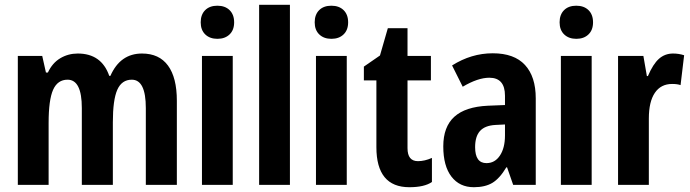

<svg xmlns="http://www.w3.org/2000/svg" viewBox="-20 -780 2909 810"><path d="M579.1 -554.2Q651.4 -554.2 688.7 -503.4Q726.1 -452.6 726.1 -355V0H595.2V-324.2Q595.2 -443.8 536.1 -443.8Q493.7 -443.8 474.9 -401.4Q456.1 -358.9 456.1 -264.2V0H325.2V-324.2Q325.2 -443.8 265.1 -443.8Q223.1 -443.8 204.1 -401.4Q185.1 -358.9 185.1 -261.2V0H55.2V-543.9H158.2L173.8 -474.1H182.1Q200.7 -514.2 234.1 -534.2Q267.6 -554.2 308.1 -554.2Q408.2 -554.2 440.9 -460H445.8Q487.3 -554.2 579.1 -554.2Z M826.7 -685.8Q826.7 -718.3 845.5 -737.1Q864.3 -755.9 897 -755.9Q929.7 -755.9 948.7 -737.1Q967.8 -718.3 967.8 -685.8Q967.8 -653.3 948.5 -634.8Q929.2 -616.2 897.2 -616.2Q865.2 -616.2 845.9 -634.8Q826.7 -653.3 826.7 -685.8ZM961.9 0H832V-543.9H961.9Z M1203.1 0H1073.2V-759.8H1203.1Z M1307.6 -685.8Q1307.6 -718.3 1326.4 -737.1Q1345.2 -755.9 1377.9 -755.9Q1410.6 -755.9 1429.7 -737.1Q1448.7 -718.3 1448.7 -685.8Q1448.7 -653.3 1429.4 -634.8Q1410.2 -616.2 1378.2 -616.2Q1346.2 -616.2 1326.9 -634.8Q1307.6 -653.3 1307.6 -685.8ZM1442.9 0H1313V-543.9H1442.9Z M1699.2 -543.9H1797.9V-440.9H1699.2V-154.8Q1699.2 -100.1 1743.2 -100.1Q1771.5 -100.1 1802.2 -113.8V-12.2Q1770.5 9.8 1707 9.8Q1567.9 9.8 1567.9 -159.2V-440.9H1515.1V-499L1583 -545.9L1616.2 -661.1H1699.2Z M1887.2 -503.9Q1968.3 -555.2 2058.8 -555.2Q2149.4 -555.2 2194.8 -505.9Q2240.2 -456.5 2240.2 -365.2V0H2145L2119.1 -74.2H2116.2Q2087.9 -26.9 2057.1 -8.5Q2026.4 9.8 1979 9.8Q1918.9 9.8 1884.5 -34.9Q1850.1 -79.6 1850.1 -162.4Q1850.1 -245.1 1896.7 -287.4Q1943.4 -329.6 2038.1 -334L2110.4 -336.9V-376Q2110.4 -452.1 2044.4 -452.1Q1996.1 -452.1 1932.1 -414.1ZM1984.4 -159.2Q1984.4 -91.8 2032.2 -91.8Q2067.9 -91.8 2089.1 -123.8Q2110.4 -155.8 2110.4 -209V-254.9L2070.3 -252.9Q2025.9 -250.5 2005.1 -227.5Q1984.4 -204.6 1984.4 -159.2Z M2340.8 -685.8Q2340.8 -718.3 2359.6 -737.1Q2378.4 -755.9 2411.1 -755.9Q2443.8 -755.9 2462.9 -737.1Q2481.9 -718.3 2481.9 -685.8Q2481.9 -653.3 2462.6 -634.8Q2443.4 -616.2 2411.4 -616.2Q2379.4 -616.2 2360.1 -634.8Q2340.8 -653.3 2340.8 -685.8ZM2476.1 0H2346.2V-543.9H2476.1Z M2819.3 -554.2Q2843.8 -554.2 2866.2 -546.9L2851.1 -420.9Q2837.9 -425.8 2815.4 -425.8Q2768.1 -425.8 2742.7 -388.4Q2717.3 -351.1 2717.3 -279.8V0H2587.4V-543.9H2694.3L2709 -459H2713.4Q2734.9 -509.8 2760 -532Q2785.2 -554.2 2819.3 -554.2Z"/></svg>

Font: Open Sans Hebrew Condensed
Style: Bold
Weight: 700
Width: 3
Foundry: Ascender Corporation, Yanek Iontef
Version: Version 2.001;PS 002.001;hotconv 1.0.70;makeotf.lib2.5.58329